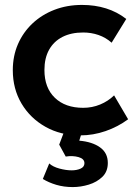

<svg xmlns="http://www.w3.org/2000/svg" viewBox="-20 -535 562 780"><path d="M306 15Q226.5 15 164.8 -19.8Q103 -54.5 67.5 -114.2Q32 -174 32 -250Q32 -307.5 53 -355.8Q74 -404 112 -439.8Q150 -475.5 201.2 -495.2Q252.5 -515 313 -515Q365.5 -515 410.5 -501Q455.5 -487 493 -458L433.5 -361.5Q410 -382.5 380.2 -392.8Q350.5 -403 318 -403Q269 -403 233.8 -385Q198.5 -367 179.5 -333Q160.5 -299 160.5 -250.5Q160.5 -178.5 202.8 -137.8Q245 -97 318 -97Q354.5 -97 387 -110.5Q419.5 -124 443.5 -147.5L500.5 -50.5Q459.5 -20 409 -2.5Q358.5 15 306 15ZM275.5 225Q239.5 225 208.5 215.8Q177.5 206.5 154 192L180 129Q194.5 142.5 221.5 149.8Q248.5 157 271 157Q292 157 307.5 150Q323 143 323 128Q323 110 299 103.2Q275 96.5 247 101L220.5 52.5L248 -20H319.5L302 36.5Q354.5 41 386.2 63.5Q418 86 418 127Q418 162 395.8 183.5Q373.5 205 340.8 215Q308 225 275.5 225Z"/></svg>

Font: Geologica Thin Roman Medium
Style: Regular
Weight: 500
Version: Version 1.010;gftools[0.9.28]